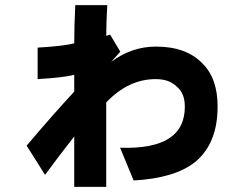

<svg xmlns="http://www.w3.org/2000/svg" viewBox="-20 -599 960 750"><path d="M395 131H270V-66Q214 5 156 84L84 -30Q196 -162 270 -241V-307Q231 -296 127 -290V-413Q231 -419 270 -430Q270 -498 274 -579H399Q395 -510 395 -459L410 -464L450 -397L414 -357Q494 -417 589 -417Q708 -417 771 -351Q830 -293 830 -183Q830 -38 742 34Q663 97 502 106L449 -22Q702 -13 702 -182Q702 -235 671 -260Q642 -290 588 -290Q482 -290 395 -199Z"/></svg>

Font: BM Euljiro oraeorae
Style: Regular
Weight: 400
Designer: Bongjin Kim; Bomjun Kim; Myungsoo Han; Hyesun Chae; Mikyoung Jeong; Wujin Sim; Minjae Kang; Suwha Jang;
Foundry: Sandoll Inc.
Version: Version 1.000;hotconv 1.0.109;makeexe 2.5.65596